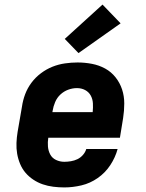

<svg xmlns="http://www.w3.org/2000/svg" viewBox="-20 -811 640 839"><path d="M261 8Q237 8 213 5Q189 2 167 -5.5Q145 -13 125.5 -26Q106 -39 91.5 -56Q77 -73 68 -94.5Q59 -116 55 -139Q51 -162 52 -186.5Q53 -211 57 -235L76 -345Q80 -373 90 -399.5Q100 -426 117.5 -449.5Q135 -473 159 -491Q183 -509 209.5 -519.5Q236 -530 264 -534Q292 -538 319 -538Q351 -538 382 -532Q413 -526 439.5 -511.5Q466 -497 485 -473Q504 -449 513.5 -420Q523 -391 523 -359Q523 -327 518 -295L504 -209H191Q188 -190 189.5 -171Q191 -152 199.5 -136Q208 -120 225 -112Q242 -104 261 -104Q275 -104 290 -106.5Q305 -109 318.5 -115.5Q332 -122 342.5 -134Q353 -146 357 -160H494Q484 -123 462 -89.5Q440 -56 407 -33Q374 -10 336 -1Q298 8 261 8ZM209 -321H385Q387 -340 386 -359Q385 -378 376.5 -393.5Q368 -409 352 -417.5Q336 -426 316 -426Q297 -426 278 -419Q259 -412 244 -398Q229 -384 221 -365Q213 -346 210 -327ZM323 -579 263 -641 428 -791 507 -709Z"/></svg>

Font: Iosevka Slab HvExObl
Style: Regular
Weight: 900
Width: 7
Italic angle: -9°
Monospace: yes
Designer: Belleve Invis
Foundry: Belleve Invis
Version: Version 11.1.1; ttfautohint (v1.8.3)